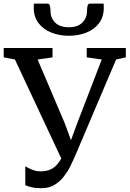

<svg xmlns="http://www.w3.org/2000/svg" viewBox="-33 -1002 699 1036"><path d="M191 13.5Q159 13.5 139 8.8Q119 4 103.5 -2.5V-105Q117 -96 139.2 -86.8Q161.5 -77.5 186 -77.5Q218 -77.5 240.8 -88.2Q263.5 -99 280.5 -120.8Q297.5 -142.5 311 -175L310 -120.5L47.5 -681L-13 -692.5V-743H250.5V-692.5L170 -681L318 -333L367 -198H332.5L382.5 -334L516 -681L435 -692.5V-743H646V-692.5L593.5 -681L369.5 -154Q360 -132 345.5 -103.2Q331 -74.5 310.2 -48Q289.5 -21.5 260.2 -4Q231 13.5 191 13.5ZM224 -982.5Q234 -982.5 236.8 -969.5Q239.5 -956.5 239.5 -943Q239.5 -905.5 264.5 -880.2Q289.5 -855 338 -855Q386.5 -855 411.5 -880.2Q436.5 -905.5 436.5 -943Q436.5 -956.5 439.2 -969.5Q442 -982.5 451.5 -982.5H526Q526.5 -978 526.8 -972.2Q527 -966.5 527 -961Q527 -910 501 -876.2Q475 -842.5 432 -825.8Q389 -809 338 -809Q287.5 -809 244.5 -826Q201.5 -843 175.2 -876.8Q149 -910.5 149 -961Q149 -966.5 149.5 -972.2Q150 -978 150 -982.5Z"/></svg>

Font: Merriweather 20pt
Style: Regular
Weight: 400
Version: Version 2.100